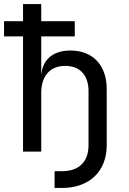

<svg xmlns="http://www.w3.org/2000/svg" viewBox="-20 -750 640 950"><path d="M329 -500C245 -500 193 -458 185 -385H184V-570H350V-645H184V-730H94V-645H0V-570H94V0H184V-290C184 -375 228 -424 303 -424C375 -424 418 -378 418 -300V-31C418 51 370 97 287 97H250V180H287C422 180 508 98 508 -31V-310C508 -427 439 -500 329 -500Z"/></svg>

Font: Tekne LDO
Style: Regular
Weight: 400
Monospace: yes
Designer: Alessio Laiso, Mario Rullo, Paolo Rosset
Foundry: Alessio Laiso
Version: Version 1.000;hotconv 1.0.109;makeotfexe 2.5.65596